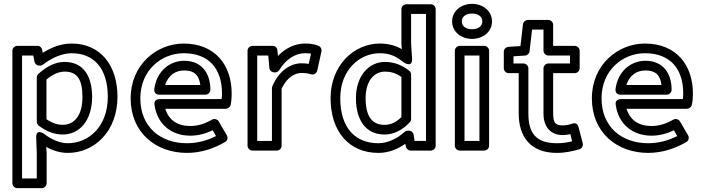

<svg xmlns="http://www.w3.org/2000/svg" viewBox="-20 -753 3638 992"><path d="M167 -41 170 41V169H94V-466H152L158 -435C160 -423 171 -414 182 -414H187C193 -414 198 -416 202 -419C244 -452 299 -478 350 -478C468 -478 537 -396 537 -253C537 -97 436 -13 331 -13C291 -13 248 -30 207 -62C207 -62 165 -91 167 -41ZM219 6C254 26 292 37 331 37C466 37 587 -73 587 -253C587 -414 500 -528 350 -528C295 -528 245 -508 201 -480L198 -495C196 -506 187 -516 174 -516H69C58 -516 44 -506 44 -491V194C44 205 54 219 69 219H196C207 219 221 209 221 194V39ZM180 -104C223 -71 266 -58 304 -58C393 -58 456 -133 456 -252C456 -355 414 -433 314 -433C266 -433 223 -411 179 -372C174 -367 170 -360 170 -353V-124C170 -116 175 -108 180 -104ZM220 -137V-342C255 -371 285 -383 314 -383C377 -383 406 -345 406 -252C406 -149 358 -108 304 -108C280 -108 253 -115 220 -137Z M705 -245C705 -391 815 -478 929 -478C1061 -478 1127 -396 1127 -270C1127 -260 1126 -249 1125 -241H803C793 -241 775 -235 778 -213C791 -112 865 -52 963 -52C1005 -52 1044 -63 1079 -80L1096 -50C1051 -27 1000 -13 946 -13C808 -13 705 -98 705 -245ZM655 -245C655 -68 785 37 946 37C1020 37 1089 13 1144 -20C1155 -26 1159 -42 1152 -54L1110 -126C1104 -136 1088 -142 1076 -135C1039 -114 1004 -102 963 -102C896 -102 852 -133 834 -191H1146C1155 -191 1168 -198 1171 -209C1175 -225 1177 -246 1177 -270C1177 -418 1090 -528 929 -528C790 -528 655 -419 655 -245ZM802 -264H1042C1057 -264 1067 -278 1067 -289C1067 -376 1021 -439 932 -439C856 -439 789 -385 777 -292C776 -282 780 -264 802 -264ZM833 -314C850 -365 887 -389 932 -389C984 -389 1008 -365 1015 -314Z M1309 -25V-466H1366L1372 -401C1373 -388 1385 -379 1397 -379H1402C1411 -379 1419 -385 1423 -391C1458 -449 1508 -478 1555 -478C1569 -478 1580 -477 1587 -476L1575 -423C1562 -425 1552 -426 1538 -426C1484 -426 1424 -391 1388 -310C1387 -307 1385 -303 1385 -300V-25ZM1259 0C1259 11 1269 25 1284 25H1411C1422 25 1435 15 1435 0V-295C1465 -358 1507 -376 1538 -376C1559 -376 1570 -374 1588 -369C1603 -365 1616 -375 1619 -388L1641 -488C1643 -498 1638 -511 1626 -516C1606 -525 1584 -528 1555 -528C1505 -528 1456 -505 1416 -464L1413 -494C1412 -506 1402 -516 1389 -516H1284C1273 -516 1259 -506 1259 -491Z M1738 -245C1738 -393 1839 -478 1942 -478C1997 -478 2028 -461 2068 -429C2068 -429 2112 -401 2109 -450L2104 -529V-681H2181V-25H2122L2117 -57C2115 -69 2104 -78 2093 -78H2088C2082 -78 2076 -76 2071 -72C2035 -39 1985 -13 1935 -13C1815 -13 1738 -93 1738 -245ZM1688 -245C1688 -73 1784 37 1935 37C1987 37 2034 18 2074 -10L2077 4C2079 15 2089 25 2101 25H2206C2217 25 2231 15 2231 0V-706C2231 -717 2221 -731 2206 -731H2079C2068 -731 2054 -721 2054 -706V-528V-527L2056 -499C2025 -517 1988 -528 1942 -528C1810 -528 1688 -417 1688 -245ZM1819 -246C1819 -133 1870 -58 1966 -58C2015 -58 2058 -80 2097 -121C2102 -126 2104 -133 2104 -138V-367C2104 -375 2101 -382 2095 -387C2054 -420 2011 -433 1969 -433C1883 -433 1819 -358 1819 -246ZM1869 -246C1869 -340 1917 -383 1969 -383C1997 -383 2024 -377 2054 -355V-148C2024 -119 1998 -108 1966 -108C1906 -108 1869 -147 1869 -246Z M2419 -602C2383 -602 2366 -621 2366 -642C2366 -664 2383 -683 2419 -683C2455 -683 2472 -664 2472 -642C2472 -621 2455 -602 2419 -602ZM2419 -552C2473 -552 2522 -587 2522 -642C2522 -698 2474 -733 2419 -733C2364 -733 2316 -698 2316 -642C2316 -587 2365 -552 2419 -552ZM2380 -25V-466H2457V-25ZM2330 0C2330 11 2340 25 2355 25H2482C2493 25 2507 15 2507 0V-491C2507 -502 2497 -516 2482 -516H2355C2344 -516 2330 -506 2330 -491Z M2710 -166V-400C2710 -415 2696 -425 2685 -425H2633V-462L2693 -466C2705 -467 2715 -477 2716 -488L2729 -600H2788V-491C2788 -476 2802 -466 2813 -466H2925V-425H2813C2798 -425 2788 -411 2788 -400V-166C2788 -99 2823 -55 2889 -55C2902 -55 2917 -58 2927 -60L2936 -23C2912 -17 2886 -13 2857 -13C2746 -13 2710 -69 2710 -166ZM2660 -166C2660 -51 2717 37 2857 37C2903 37 2943 27 2974 18C2986 14 2994 1 2991 -12L2969 -97C2964 -118 2946 -118 2936 -114C2924 -109 2902 -105 2888 -105C2851 -105 2838 -117 2838 -166V-375H2950C2961 -375 2975 -385 2975 -400V-491C2975 -502 2965 -516 2950 -516H2838V-625C2838 -636 2828 -650 2813 -650H2707C2696 -650 2684 -641 2682 -628L2669 -515L2607 -511C2595 -510 2583 -500 2583 -486V-400C2583 -389 2593 -375 2608 -375H2660Z M3088 -245C3088 -391 3198 -478 3312 -478C3444 -478 3510 -396 3510 -270C3510 -260 3509 -249 3508 -241H3186C3176 -241 3158 -235 3161 -213C3174 -112 3248 -52 3346 -52C3388 -52 3427 -63 3462 -80L3479 -50C3434 -27 3383 -13 3329 -13C3191 -13 3088 -98 3088 -245ZM3038 -245C3038 -68 3168 37 3329 37C3403 37 3472 13 3527 -20C3538 -26 3542 -42 3535 -54L3493 -126C3487 -136 3471 -142 3459 -135C3422 -114 3387 -102 3346 -102C3279 -102 3235 -133 3217 -191H3529C3538 -191 3551 -198 3554 -209C3558 -225 3560 -246 3560 -270C3560 -418 3473 -528 3312 -528C3173 -528 3038 -419 3038 -245ZM3185 -264H3425C3440 -264 3450 -278 3450 -289C3450 -376 3404 -439 3315 -439C3239 -439 3172 -385 3160 -292C3159 -282 3163 -264 3185 -264ZM3216 -314C3233 -365 3270 -389 3315 -389C3367 -389 3391 -365 3398 -314Z"/></svg>

Font: Falling Sky
Style: ExtOu
Weight: 400
Designer: Paul D. Hunt
Foundry: Adobe Systems Incorporated
Version: Version 1.02